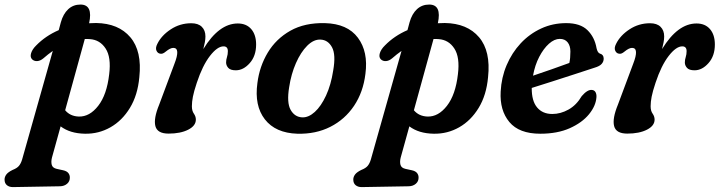

<svg xmlns="http://www.w3.org/2000/svg" viewBox="-98 -562 3081 822"><path d="M88 -312.5Q75 -301.5 61.8 -300.5Q48.5 -299.5 39.5 -308Q30 -317.5 35.2 -334.5Q40.5 -351.5 57 -367.5Q97 -408.5 153.5 -433L162.5 -466.5Q172.5 -502.5 194 -522.5Q215.5 -542.5 246.5 -542.5Q301 -542.5 283.5 -462.5Q298.5 -463.5 313.5 -463.5Q409.5 -462 460 -402.5Q510.5 -343 498.5 -231.5Q491.5 -154.5 458.2 -100Q425 -45.5 374.8 -17Q324.5 11.5 266 10.5Q202 9.5 161.5 -21L124.5 112.5Q120 130 123.5 143.5Q127 157 145 161L172.5 167Q188 170.5 194.5 178.8Q201 187 201 197.5Q201.5 214 189.5 224.5Q177.5 235 159 235.5L-43 239Q-58.5 239 -68.5 230.8Q-78.5 222.5 -78.5 206.5Q-78.5 195.5 -71 185.2Q-63.5 175 -44 165.5Q-25 158 -16.8 148Q-8.5 138 -3.5 121.5L128 -344Q108 -330 88 -312.5ZM239 -63Q285.5 -61.5 322.5 -109Q359.5 -156.5 369.5 -244.5Q378.5 -317 354.2 -354.2Q330 -391.5 287 -394.5Q276 -395.5 265 -395L181 -90Q202 -64.5 239 -63Z M589 -332Q577.5 -333 572 -344.8Q566.5 -356.5 575.5 -374Q593 -410 632.8 -436.2Q672.5 -462.5 721 -462.5Q750.5 -462.5 766 -447.2Q781.5 -432 781.5 -406Q781.5 -394.5 779 -381Q776.5 -367.5 772.5 -352Q839.5 -461.5 920 -461.5Q957 -461.5 977.8 -437.2Q998.5 -413 998.5 -371.5Q998.5 -322.5 971.2 -291.8Q944 -261 911.5 -261Q888.5 -261 879.2 -271.5Q870 -282 870 -294.5Q870 -306.5 873.8 -317.8Q877.5 -329 877.5 -343Q877.5 -363.5 859 -363.5Q832.5 -363.5 800.8 -322.5Q769 -281.5 744.5 -207.5Q732 -170 727.8 -147.8Q723.5 -125.5 723.5 -107Q723.5 -87.5 732 -75.5Q740.5 -63.5 740.5 -50Q740.5 -23.5 707.8 -6.8Q675 10 623.5 10Q575.5 10 567.2 -22.2Q559 -54.5 583.5 -114L648.5 -288Q675.5 -357 644 -357Q631 -357 611.5 -341Q598.5 -330 589 -332Z M1293 -463Q1389.5 -460.5 1434.2 -400.5Q1479 -340.5 1466.5 -246Q1457 -167.5 1417.8 -109Q1378.5 -50.5 1316.2 -19Q1254 12.5 1175 10.5Q1081.5 7.5 1036 -51Q990.5 -109.5 1004 -206.5Q1013 -278 1048.5 -337Q1084 -396 1145.2 -430.5Q1206.5 -465 1293 -463ZM1196 -59.5Q1223 -58.5 1249.8 -82.8Q1276.5 -107 1297.8 -152.8Q1319 -198.5 1328.5 -260Q1340.5 -328 1323.5 -359.5Q1306.5 -391 1274.5 -392.5Q1245 -394 1217.2 -366.2Q1189.5 -338.5 1169 -291.8Q1148.5 -245 1140 -189Q1129 -122.5 1146.2 -91.8Q1163.5 -61 1196 -59.5Z M1581 -312.5Q1568 -301.5 1554.8 -300.5Q1541.5 -299.5 1532.5 -308Q1523 -317.5 1528.2 -334.5Q1533.5 -351.5 1550 -367.5Q1590 -408.5 1646.5 -433L1655.5 -466.5Q1665.5 -502.5 1687 -522.5Q1708.5 -542.5 1739.5 -542.5Q1794 -542.5 1776.5 -462.5Q1791.5 -463.5 1806.5 -463.5Q1902.5 -462 1953 -402.5Q2003.5 -343 1991.5 -231.5Q1984.5 -154.5 1951.2 -100Q1918 -45.5 1867.8 -17Q1817.5 11.5 1759 10.5Q1695 9.5 1654.5 -21L1617.5 112.5Q1613 130 1616.5 143.5Q1620 157 1638 161L1665.5 167Q1681 170.5 1687.5 178.8Q1694 187 1694 197.5Q1694.5 214 1682.5 224.5Q1670.5 235 1652 235.5L1450 239Q1434.5 239 1424.5 230.8Q1414.5 222.5 1414.5 206.5Q1414.5 195.5 1422 185.2Q1429.5 175 1449 165.5Q1468 158 1476.2 148Q1484.5 138 1489.5 121.5L1621 -344Q1601 -330 1581 -312.5ZM1732 -63Q1778.5 -61.5 1815.5 -109Q1852.5 -156.5 1862.5 -244.5Q1871.5 -317 1847.2 -354.2Q1823 -391.5 1780 -394.5Q1769 -395.5 1758 -395L1674 -90Q1695 -64.5 1732 -63Z M2455.5 -145.5Q2453 -109 2423.8 -73Q2394.5 -37 2341.5 -13.2Q2288.5 10.5 2215 10.5Q2124.5 10.5 2082.8 -39.5Q2041 -89.5 2045.5 -170Q2048.5 -230 2071 -283Q2093.5 -336 2131.2 -376.5Q2169 -417 2218.8 -440Q2268.5 -463 2326 -463Q2386.5 -463 2417.2 -432.8Q2448 -402.5 2456 -355.5Q2460.5 -336 2470.5 -332.5Q2486 -328.5 2486.5 -312Q2487 -299 2478.2 -288.8Q2469.5 -278.5 2447 -272Q2412 -260.5 2363.8 -244.8Q2315.5 -229 2266 -213.2Q2216.5 -197.5 2178.5 -185.5Q2178 -130 2201.5 -102Q2225 -74 2266.5 -74Q2302 -74 2336 -93Q2370 -112 2392.5 -150.5Q2417 -179 2436 -177Q2447 -176 2451.8 -167Q2456.5 -158 2455.5 -145.5ZM2298.5 -395.5Q2275.5 -395.5 2252.2 -374.8Q2229 -354 2210.5 -318.5Q2192 -283 2184 -238Q2220.5 -250.5 2263.5 -265.2Q2306.5 -280 2339.5 -292.5Q2344 -312 2344 -341.5Q2344 -366 2332.2 -380.8Q2320.5 -395.5 2298.5 -395.5Z M2553 -332Q2541.5 -333 2536 -344.8Q2530.5 -356.5 2539.5 -374Q2557 -410 2596.8 -436.2Q2636.5 -462.5 2685 -462.5Q2714.5 -462.5 2730 -447.2Q2745.5 -432 2745.5 -406Q2745.5 -394.5 2743 -381Q2740.5 -367.5 2736.5 -352Q2803.5 -461.5 2884 -461.5Q2921 -461.5 2941.8 -437.2Q2962.5 -413 2962.5 -371.5Q2962.5 -322.5 2935.2 -291.8Q2908 -261 2875.5 -261Q2852.5 -261 2843.2 -271.5Q2834 -282 2834 -294.5Q2834 -306.5 2837.8 -317.8Q2841.5 -329 2841.5 -343Q2841.5 -363.5 2823 -363.5Q2796.5 -363.5 2764.8 -322.5Q2733 -281.5 2708.5 -207.5Q2696 -170 2691.8 -147.8Q2687.5 -125.5 2687.5 -107Q2687.5 -87.5 2696 -75.5Q2704.5 -63.5 2704.5 -50Q2704.5 -23.5 2671.8 -6.8Q2639 10 2587.5 10Q2539.5 10 2531.2 -22.2Q2523 -54.5 2547.5 -114L2612.5 -288Q2639.5 -357 2608 -357Q2595 -357 2575.5 -341Q2562.5 -330 2553 -332Z"/></svg>

Font: Fraunces 72pt SuperSoft SemiBold
Style: Italic
Weight: 600
Italic angle: -16°
Version: Version 1.000;[b76b70a41]